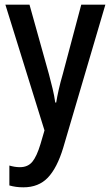

<svg xmlns="http://www.w3.org/2000/svg" viewBox="-20 -560 473 820"><path d="M3 -540H106L189 -243Q197 -213 204.5 -182Q212 -151 216 -122H220Q224 -147 231 -178Q238 -209 248 -243L327 -540H430L250 71Q224 157 184.5 198.5Q145 240 80 240Q63 240 48.5 238Q34 236 20 232V147Q30 150 41.5 152Q53 154 65 154Q99 154 118 131Q137 108 153 55L170 -3Z"/></svg>

Font: Noto Sans Khmer Condensed Medium
Style: Regular
Weight: 500
Width: 3
Designer: Danh Hong and the Monotype Design Team
Foundry: Monotype Imaging Inc.
Version: Version 2.004; ttfautohint (v1.8.4.7-5d5b)